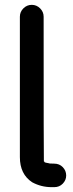

<svg xmlns="http://www.w3.org/2000/svg" viewBox="-20 -764 302 792"><path d="M167 -94Q171 -92 180 -91Q182 -89 203.5 -89Q225 -89 239 -74.5Q253 -60 253 -40Q253 -21 239 -6.5Q225 8 204 8H193Q150 8 113 -12Q62 -45 62 -116V-695Q62 -715 76.5 -729.5Q91 -744 111 -744Q131 -744 145.5 -729.5Q160 -715 160 -695Q160 -104 161 -98H162L164 -96H163Q166 -93 168 -93Z"/></svg>

Font: Bad Comic
Style: Regular
Weight: 400
Designer: GGBotNet
Foundry: f0n7
Version: 0.9